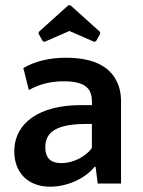

<svg xmlns="http://www.w3.org/2000/svg" viewBox="-20 -693 541 725"><path d="M437 0V-313C437 -368 414 -409 382 -434C348 -461 296 -475 230 -475C166 -475 113 -462 68 -436L89 -353C128 -375 170 -386 221 -386C258 -386 285 -380 302 -368C319 -356 327 -337 327 -311V-296H284C132 -296 34 -231 34 -121C34 -42 85 12 169 12C233 12 301 -18 337 -63H341L349 0ZM212 -77C172 -77 151 -96 151 -137C151 -198 199 -225 308 -225H327V-134C302 -100 255 -77 212 -77ZM238 -673 128 -574 125 -567 141 -538 148 -535 242 -576 336 -535 343 -538 359 -567 356 -574 246 -673Z"/></svg>

Font: Quattrocento Sans
Style: Bold
Weight: 700
Designer: Pablo Impallari
Foundry: Pablo Impallari, Igino Marini, Brenda Gallo
Version: Version 2.000